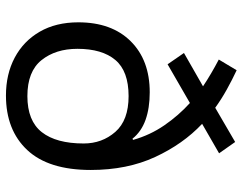

<svg xmlns="http://www.w3.org/2000/svg" viewBox="-105 -751 815 645"><g transform="rotate(90 302.5 -428.5)"><path d="M216 -816Q248 -801 280.5 -783Q313 -765 342 -744L457 -811L495 -757L396 -700Q464 -636 507.5 -542Q551 -448 551 -326Q551 -184 484 -112.5Q417 -41 301 -41Q229 -41 173.5 -70.5Q118 -100 86.5 -154.5Q55 -209 55 -284Q55 -396 118.5 -460Q182 -524 290 -524Q343 -524 382.5 -510Q422 -496 446 -466L450 -468Q434 -525 401 -573Q368 -621 326 -659L196 -584L158 -639L270 -703Q249 -717 226 -730.5Q203 -744 180 -756ZM303 -453Q219 -453 181.5 -408.5Q144 -364 144 -281Q144 -208 182 -160.5Q220 -113 303 -113Q386 -113 424 -161.5Q462 -210 462 -302Q462 -364 423 -408.5Q384 -453 303 -453Z"/></g></svg>

Font: Noto Sans Tamil UI
Style: Regular
Weight: 400
Designer: Jelle Bosma - Monotype Design Team
Foundry: Monotype Imaging Inc.
Version: Version 2.004; ttfautohint (v1.8.4.7-5d5b)